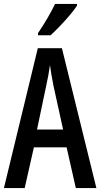

<svg xmlns="http://www.w3.org/2000/svg" viewBox="-20 -1026 512 980"><path d="M367 -66 320 -274H153L106 -66H0L173 -780H296L472 -66ZM253 -588Q247 -619 242.5 -644.5Q238 -670 235 -694Q232 -671 227 -643Q222 -615 216 -589L169 -365H302ZM373 -997Q360 -977 336 -948.5Q312 -920 285.5 -892.5Q259 -865 238 -846H174V-857Q228 -937 261 -1006H373Z"/></svg>

Font: Noto Sans Malayalam UI ExtraCondensed Medium
Style: Regular
Weight: 500
Width: 2
Designer: Jelle Bosma - Monotype Design Team
Foundry: Monotype Imaging Inc.
Version: Version 2.104; ttfautohint (v1.8.4.7-5d5b)